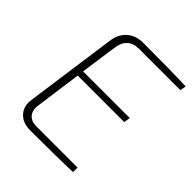

<svg xmlns="http://www.w3.org/2000/svg" viewBox="-192 -812 934 934"><g transform="rotate(45 275.5 -345.0)"><path d="M545 -655H262Q184 -655 173 -575L146 -385H467L462 -352H142L109 -112Q104 -77 121.5 -56Q139 -35 174 -35H458V-4Q362 0 167 0Q115 0 87 -31Q59 -62 67 -112L133 -585Q140 -633 172 -661.5Q204 -690 255 -690Q454 -690 551 -686Z"/></g></svg>

Font: Exo 2.0 Extra Light
Style: Italic
Weight: 250
Italic angle: -8°
Designer: Natanael Gama
Version: Version 1.001;PS 001.001;hotconv 1.0.70;makeotf.lib2.5.58329